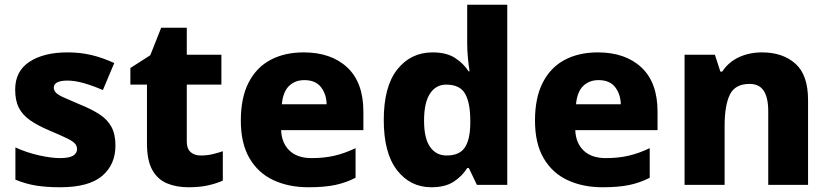

<svg xmlns="http://www.w3.org/2000/svg" viewBox="-20 -780 3499 810"><path d="M467 -166Q467 -85 410.5 -37.5Q354 10 234 10Q176 10 132.5 3Q89 -4 45 -22V-158Q93 -136 145 -124.5Q197 -113 233 -113Q271 -113 288 -123Q305 -133 305 -151Q305 -164 296.5 -174Q288 -184 262.5 -196.5Q237 -209 187 -230Q138 -251 106.5 -273Q75 -295 59.5 -325.5Q44 -356 44 -402Q44 -480 104.5 -519.5Q165 -559 265 -559Q318 -559 365 -548Q412 -537 462 -514L414 -400Q373 -418 334.5 -429Q296 -440 265 -440Q207 -440 207 -410Q207 -399 215.5 -389.5Q224 -380 248.5 -369Q273 -358 320 -338Q367 -319 400 -297.5Q433 -276 450 -245Q467 -214 467 -166Z M827 -124Q852 -124 874.5 -129Q897 -134 920 -142V-18Q893 -6 858 2Q823 10 775 10Q724 10 684.5 -6.5Q645 -23 622.5 -63Q600 -103 600 -176V-423H530V-493L614 -547L660 -663H768V-549H914V-423H768V-182Q768 -153 784 -138.5Q800 -124 827 -124Z M1261 -559Q1377 -559 1445 -495.5Q1513 -432 1513 -309V-231H1166Q1168 -177 1201 -145Q1234 -113 1295 -113Q1347 -113 1390.5 -123Q1434 -133 1480 -155V-30Q1439 -9 1393.5 0.5Q1348 10 1281 10Q1198 10 1133.5 -20Q1069 -50 1032.5 -112.5Q996 -175 996 -271Q996 -368 1029 -432Q1062 -496 1121.5 -527.5Q1181 -559 1261 -559ZM1264 -442Q1225 -442 1199.5 -417.5Q1174 -393 1169 -340H1358Q1357 -383 1334 -412.5Q1311 -442 1264 -442Z M1800 10Q1711 10 1655 -62Q1599 -134 1599 -274Q1599 -415 1656 -487Q1713 -559 1805 -559Q1863 -559 1899 -536Q1935 -513 1957 -479H1961Q1958 -497 1954.5 -530.5Q1951 -564 1951 -597V-760H2120V0H1992L1958 -71H1951Q1930 -37 1894 -13.5Q1858 10 1800 10ZM1864 -124Q1918 -124 1940.5 -157Q1963 -190 1964 -257V-272Q1964 -345 1942.5 -384Q1921 -423 1862 -423Q1819 -423 1794 -385Q1769 -347 1769 -271Q1769 -196 1794.5 -160Q1820 -124 1864 -124Z M2502 -559Q2618 -559 2686 -495.5Q2754 -432 2754 -309V-231H2407Q2409 -177 2442 -145Q2475 -113 2536 -113Q2588 -113 2631.5 -123Q2675 -133 2721 -155V-30Q2680 -9 2634.5 0.5Q2589 10 2522 10Q2439 10 2374.5 -20Q2310 -50 2273.5 -112.5Q2237 -175 2237 -271Q2237 -368 2270 -432Q2303 -496 2362.5 -527.5Q2422 -559 2502 -559ZM2505 -442Q2466 -442 2440.5 -417.5Q2415 -393 2410 -340H2599Q2598 -383 2575 -412.5Q2552 -442 2505 -442Z M3195 -559Q3282 -559 3335.5 -511.5Q3389 -464 3389 -358V0H3221V-311Q3221 -368 3202 -397Q3183 -426 3142 -426Q3081 -426 3059 -380.5Q3037 -335 3037 -250V0H2868V-549H2996L3019 -478H3027Q3053 -518 3097 -538.5Q3141 -559 3195 -559Z"/></svg>

Font: Noto Sans Gujarati UI ExtraBold
Style: Regular
Weight: 800
Designer: Jelle Bosma - Monotype Design Team, Universal Thirst
Foundry: Monotype Imaging Inc.
Version: Version 2.106; ttfautohint (v1.8.4.7-5d5b)